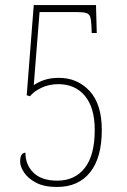

<svg xmlns="http://www.w3.org/2000/svg" viewBox="-20 -732 505 762"><path d="M206 10Q155 10 123 -7Q91 -24 75.5 -47.5Q60 -71 60 -90Q60 -110 66 -118Q72 -126 81 -126Q81 -77 113.5 -46Q146 -15 207 -15Q277 -15 316.5 -65.5Q356 -116 356 -216Q356 -305 317 -351.5Q278 -398 212 -398Q174 -398 144 -383.5Q114 -369 99 -350L86 -354L114 -712H361L364 -601H344L343 -627Q342 -653 338 -665Q334 -677 322 -680.5Q310 -684 287 -684H137L114 -394Q133 -407 157 -415Q181 -423 214 -423Q287 -423 335.5 -371Q384 -319 384 -216Q384 -106 337.5 -48Q291 10 206 10Z"/></svg>

Font: Noto Serif Tamil Condensed Thin
Style: Regular
Weight: 100
Width: 3
Designer: Indian Type Foundry, Tom Grace, and the Monotype Design Team
Foundry: Monotype Imaging Inc.
Version: Version 2.004; ttfautohint (v1.8.4.7-5d5b)